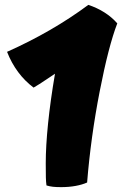

<svg xmlns="http://www.w3.org/2000/svg" viewBox="-20 -721 531 789"><path d="M338 29Q318 38 290.5 43Q263 48 231 48Q211 48 197.5 46.5Q184 45 171 41Q169 27 168.5 8.5Q168 -10 168 -50Q168 -120 177.5 -213.5Q187 -307 206 -418Q204 -417 171.5 -395Q139 -373 118 -361Q82 -388 54.5 -425Q27 -462 9 -508Q101 -549 185 -597.5Q269 -646 343 -701Q379 -689 409 -670Q439 -651 462 -625Q426 -532 389.5 -344.5Q353 -157 338 29Z"/></svg>

Font: Atma
Style: Bold
Weight: 700
Designer: Gregori Vincens, Jeremie Hornus, Riccardo Olocco, Yoann Minet.
Foundry: black foundry
Version: Version 1.102;PS 1.100;hotconv 1.0.86;makeotf.lib2.5.63406